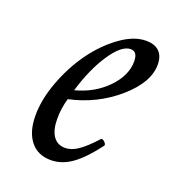

<svg xmlns="http://www.w3.org/2000/svg" viewBox="-89 -486 512 569"><g transform="rotate(20 167.0 -201.5)"><path d="M132.8 13.2Q90.8 13.2 67.9 -15.9Q44.9 -44.9 44.9 -96.2Q44.9 -147.9 66.9 -205.8Q88.9 -263.7 122.3 -309.6Q155.8 -355.5 197.8 -385.7Q239.7 -416 277.8 -416Q305.2 -416 319.6 -401.9Q334 -387.7 334 -360.8Q334 -304.7 269.3 -248.5Q204.6 -192.4 118.2 -173.8Q108.9 -141.6 108.9 -108.9Q108.9 -73.7 122.1 -54.4Q135.3 -35.2 160.2 -35.2Q179.2 -35.2 200.2 -49.3Q221.2 -63.5 251 -96.2Q254.9 -100.1 262.5 -92.8Q270 -85.4 267.1 -81.1Q229.5 -31.2 198 -9Q166.5 13.2 132.8 13.2ZM127 -205.1Q186.5 -220.7 225.8 -261Q265.1 -301.3 265.1 -346.2Q265.1 -377 243.2 -377Q215.3 -377 182.4 -328.4Q149.4 -279.8 127 -205.1Z"/></g></svg>

Font: Junicode SmCond
Style: Italic
Weight: 400
Width: 4
Italic angle: -11°
Designer: Peter S. Baker
Version: Version 2.206